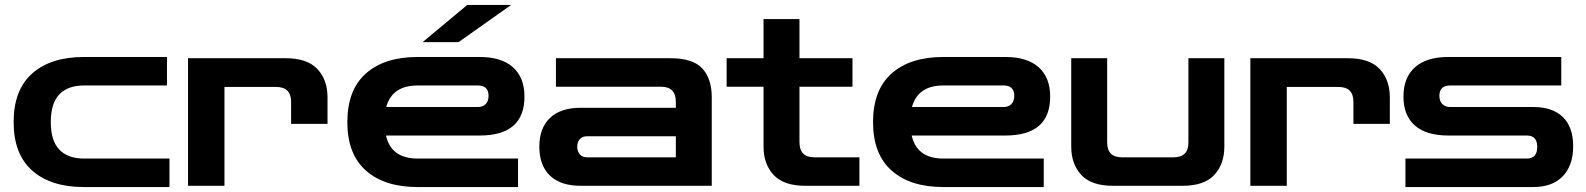

<svg xmlns="http://www.w3.org/2000/svg" viewBox="-20 -750 6400 775"><path d="M319 5Q185 5 110 -61.5Q35 -128 35 -257Q35 -387 110 -453.5Q185 -520 319 -520H654V-405H319Q254 -405 219.5 -369Q185 -333 185 -257Q185 -182 219.5 -146Q254 -110 319 -110H664V5Z M739 0V-515H1133Q1220 -515 1261 -471.5Q1302 -428 1302 -357V-250H1155V-339Q1155 -399 1095 -399H886V0Z M1666 5Q1532 5 1457 -61.5Q1382 -128 1382 -257Q1382 -387 1457 -453.5Q1532 -520 1666 -520H1916Q2004 -520 2050.5 -478.5Q2097 -437 2097 -360Q2097 -203 1916 -203H1538Q1559 -110 1666 -110H2071V5ZM1666 -405Q1563 -405 1539 -318H1909Q1929 -318 1940.5 -330Q1952 -342 1952 -363Q1952 -405 1909 -405ZM1831 -580 2043 -730H1866L1686 -580Z M2324 0Q2243 0 2200 -41Q2157 -82 2157 -158Q2157 -233 2200 -274Q2243 -315 2324 -315H2708V-339Q2708 -400 2648 -400H2224V-515H2686Q2777 -515 2815 -473.5Q2853 -432 2853 -357V0ZM2350 -115H2708V-200H2350Q2331 -200 2320.5 -188.5Q2310 -177 2310 -158Q2310 -139 2320.5 -127Q2331 -115 2350 -115Z M3231 0Q3144 0 3103 -43.5Q3062 -87 3062 -158V-400H2913V-515H3062V-673H3207V-515H3421V-400H3207V-176Q3207 -115 3267 -115H3449V0Z M3788 5Q3654 5 3579 -61.5Q3504 -128 3504 -257Q3504 -387 3579 -453.5Q3654 -520 3788 -520H4038Q4126 -520 4172.5 -478.5Q4219 -437 4219 -360Q4219 -203 4038 -203H3660Q3681 -110 3788 -110H4193V5ZM3788 -405Q3685 -405 3661 -318H4031Q4051 -318 4062.5 -330Q4074 -342 4074 -363Q4074 -405 4031 -405Z M4473 0Q4385 0 4344.5 -44Q4304 -88 4304 -158V-515H4449V-175Q4449 -115 4509 -115H4717Q4777 -115 4777 -175V-515H4922V-158Q4922 -88 4881.5 -44Q4841 0 4753 0Z M5027 0V-515H5421Q5508 -515 5549 -471.5Q5590 -428 5590 -357V-250H5443V-339Q5443 -399 5383 -399H5174V0Z M5653 5V-110H6143Q6185 -110 6185 -157Q6185 -203 6143 -203H5826Q5737 -203 5691 -243.5Q5645 -284 5645 -360Q5645 -437 5691.5 -478.5Q5738 -520 5826 -520H6282V-405H5833Q5790 -405 5790 -363Q5790 -342 5802 -330Q5814 -318 5833 -318H6169Q6247 -318 6288.5 -277.5Q6330 -237 6330 -160Q6330 -82 6288 -38.5Q6246 5 6169 5Z"/></svg>

Font: Zen Dots
Style: Regular
Weight: 400
Designer: Yoshimichi Ohira
Foundry: A-1 Corp ZenFonts
Version: Version 1.000; ttfautohint (v1.8.3)